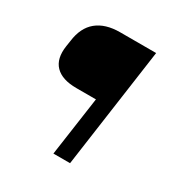

<svg xmlns="http://www.w3.org/2000/svg" viewBox="-132 -644 717 749"><g transform="rotate(30 226.5 -270.0)"><path d="M360 -540 284 0H209L247 -266H159Q94 -266 64 -297Q34 -328 43 -388L47 -414Q55 -477 93.5 -508.5Q132 -540 198 -540Z"/></g></svg>

Font: Pathway Extreme 8pt Thin 12pt Light
Style: Italic
Weight: 300
Italic angle: -8°
Version: Version 1.001;gftools[0.9.26]